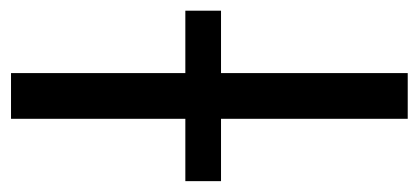

<svg xmlns="http://www.w3.org/2000/svg" viewBox="-266 -540 767 352"><g transform="rotate(-90 118.0 -363.5)"><path d="M160.5 -727.3H76.7V-407.7H-37.6V-342.3H76.7V0H160.5V-342.3H274.9V-407.7H160.5Z"/></g></svg>

Font: Karasuma Gothic
Style: Regular
Weight: 400
Designer: Rasmus Andersson, Ryoko Nishizuka
Foundry: Genbu
Version: Version 1.00